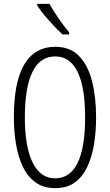

<svg xmlns="http://www.w3.org/2000/svg" viewBox="-20 -967 571 997"><path d="M479 -358Q479 -283 468 -216.5Q457 -150 432.5 -99Q408 -48 367.5 -19Q327 10 267 10Q206 10 164.5 -20Q123 -50 98.5 -101.5Q74 -153 63 -219.5Q52 -286 52 -359Q52 -542 106.5 -633Q161 -724 267 -724Q344 -724 390.5 -676Q437 -628 458 -545Q479 -462 479 -358ZM109 -358Q109 -205 149.5 -123Q190 -41 266 -41Q344 -41 383 -121Q422 -201 422 -358Q422 -513 383 -593.5Q344 -674 267 -674Q187 -674 148 -592.5Q109 -511 109 -358ZM237 -947Q258 -909 285.5 -869.5Q313 -830 339 -799V-788H305Q285 -806 260 -832.5Q235 -859 211.5 -887Q188 -915 173 -939V-947Z"/></svg>

Font: Noto Sans Khmer ExtraCondensed Light
Style: Regular
Weight: 300
Width: 2
Designer: Danh Hong and the Monotype Design Team
Foundry: Monotype Imaging Inc.
Version: Version 2.004; ttfautohint (v1.8.4.7-5d5b)